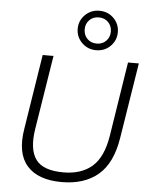

<svg xmlns="http://www.w3.org/2000/svg" viewBox="-64 -1036 853 1096"><g transform="rotate(5 363.0 -488.5)"><path d="M331 8Q195 8 132 -63.5Q69 -135 92 -275L160 -705H222L154 -279Q136 -163 177.5 -105.5Q219 -48 336 -48Q438 -48 500 -101.5Q562 -155 582 -279L649 -705H711L642 -273Q619 -126 539.5 -59Q460 8 331 8ZM461 -759Q413 -759 379.5 -792Q346 -825 346 -872Q346 -919 379.5 -952Q413 -985 461 -985Q510 -985 543 -952Q576 -919 576 -872Q576 -825 543 -792Q510 -759 461 -759ZM461 -797Q494 -797 515 -818.5Q536 -840 536 -872Q536 -904 515 -925.5Q494 -947 461 -947Q428 -947 407 -925.5Q386 -904 386 -872Q386 -840 407 -818.5Q428 -797 461 -797Z"/></g></svg>

Font: Mulish Light
Style: Italic
Weight: 300
Italic angle: -9°
Designer: Vernon Adams
Foundry: Vernon Adams
Version: Version 3.603; ttfautohint (v1.8.3)